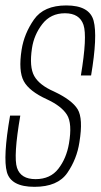

<svg xmlns="http://www.w3.org/2000/svg" viewBox="-20 -700 379 724"><path d="M110 4.5Q197.5 4.5 233.8 -48Q270 -100.5 279.5 -164Q294 -253 272.8 -288Q251.5 -323 183.5 -355Q128.5 -379 109.2 -413.2Q90 -447.5 100.5 -517.5Q108 -568.5 139.5 -609.2Q171 -650 225 -650Q280 -650 294.8 -606.2Q309.5 -562.5 285 -415.5H323.5Q348.5 -564 333 -621.8Q317.5 -679.5 230 -679.5Q145 -679.5 108 -626.2Q71 -573 61.5 -512.5Q49 -432.5 69.5 -394.2Q90 -356 157 -325.5Q212 -300 232.5 -267.2Q253 -234.5 240 -158.5Q230.5 -103 200.2 -63.8Q170 -24.5 114 -24.5Q58.5 -24.5 44.2 -67Q30 -109.5 56.5 -264H18Q-9.5 -106.5 6 -51Q21.5 4.5 110 4.5Z"/></svg>

Font: Anybody Condensed ExtraLight
Style: Italic
Weight: 250
Width: 3
Italic angle: -10°
Version: Version 1.113;gftools[0.9.25]